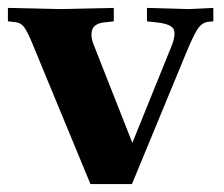

<svg xmlns="http://www.w3.org/2000/svg" viewBox="-34 -466 566 486"><path d="M195 0 47 -358Q35 -387 26.5 -398Q18 -409 4 -410L-14 -412V-446L115 -443L254 -446V-412L227 -409Q202 -405 198.5 -387.5Q195 -370 205 -348L311 -79L277 -45L398 -344Q412 -377 406 -391Q400 -405 365 -409L338 -412V-446L442 -443L506 -446V-412L495 -411Q479 -410 468 -395Q457 -380 438 -334L300 0Z"/></svg>

Font: Baskervville
Style: Bold
Weight: 700
Version: Version 1.100